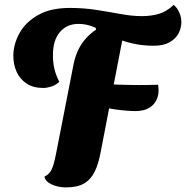

<svg xmlns="http://www.w3.org/2000/svg" viewBox="-20 -737 781 806"><path d="M161.7 -367.7Q119.7 -367.7 91.5 -386.3Q63.3 -405 49.5 -436Q35.7 -467 36 -504Q36.3 -551 61.3 -597Q86.3 -643 138.8 -673.3Q191.3 -703.7 273.3 -703.7Q332.7 -703.7 385.3 -695.3Q438 -687 486 -678.2Q534 -669.3 576.3 -669.3Q614.7 -669.3 647.5 -679Q680.3 -688.7 709.3 -716.7Q724.3 -703.7 732.8 -684.3Q741.3 -665 741.3 -644Q741.3 -619.7 729.5 -597Q717.7 -574.3 692 -559.7Q666.3 -545 625.3 -545Q588 -545 552.7 -551.3Q517.3 -557.7 476.8 -572.3Q436.3 -587 383.3 -611.3L381.7 -620.3Q361.3 -629.3 344.2 -633Q327 -636.7 309.3 -636.7Q260.7 -636.7 231.5 -602.3Q202.3 -568 202.3 -507Q202 -478 207.5 -451.7Q213 -425.3 228.7 -393.7Q214.7 -379.7 195.7 -373.7Q176.7 -367.7 161.7 -367.7ZM257.7 49.7Q224 49.7 197.2 37.3Q170.3 25 166.7 4.3Q182.3 -3 190.8 -15.3Q199.3 -27.7 205.2 -48.2Q211 -68.7 217.3 -101.7L288.3 -464.7Q299.7 -522.7 329.7 -562.3Q359.7 -602 405.8 -625.5Q452 -649 510.7 -658L402.7 -99Q393.7 -50 377.7 -16.8Q361.7 16.3 333.2 33Q304.7 49.7 257.7 49.7ZM547.7 -270.7Q533.3 -270.7 510.2 -272.5Q487 -274.3 462.5 -277.8Q438 -281.3 419 -286.3L438 -383.3Q452.3 -382.3 475.2 -381.7Q498 -381 522 -380.5Q546 -380 562.7 -380Q583.3 -380 603.8 -380.3Q624.3 -380.7 643.7 -381.3Q644.3 -374.7 645 -369Q645.7 -363.3 645.7 -357.7Q645.3 -318.3 620 -294.5Q594.7 -270.7 547.7 -270.7Z"/></svg>

Font: Sansita Swashed Light
Style: Regular
Weight: 300
Designer: Pablo Cosgaya
Foundry: Omnibus-Type
Version: Version 1.003